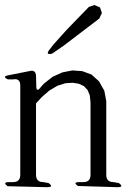

<svg xmlns="http://www.w3.org/2000/svg" viewBox="-28 -779 548 774"><path d="M286.1 -29.3Q263.7 -44.9 292 -44.9H307.6Q336.9 -44.9 336.9 -74.2V-365.2L334 -394.5L325.2 -416L310.5 -431.6L290 -441.4L264.6 -445.3L235.4 -443.4L204.1 -433.6L170.9 -414.1L140.6 -387.7L117.2 -362.3V-74.2Q117.2 -44.9 146.5 -44.9L168 -41Q190.4 -24.4 162.1 -24.4L2.9 -28.3Q-19.5 -44.9 8.8 -44.9H24.4Q53.7 -44.9 53.7 -74.2V-434.6Q53.7 -463.9 25.4 -459H3.9Q-21.5 -470.7 5.9 -475.6L94.7 -493.2Q114.3 -497.1 117.2 -475.6L118.2 -433.6Q118.2 -404.3 135.7 -426.8L148.4 -441.4L184.6 -469.7L223.6 -487.3L263.7 -495.1L303.7 -492.2L340.8 -478.5L371.1 -451.2L392.6 -413.1L400.4 -371.1V-74.2Q400.4 -44.9 429.7 -44.9L451.2 -41Q473.6 -24.4 445.3 -24.4ZM372.1 -704.1 228.5 -594.7 181.6 -562.5Q154.3 -556.6 170.9 -578.1L187.5 -599.6L241.2 -659.2L330.1 -751L352.5 -758.8L375 -749L382.8 -726.6Z"/></svg>

Font: B2 Hana
Style: Regular
Weight: 500
Version: 2020-08-05; (max)